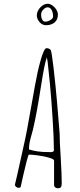

<svg xmlns="http://www.w3.org/2000/svg" viewBox="-20 -1008 431 1028"><path d="M226.1 -873Q254.9 -873 272.5 -887.9Q290 -902.8 290 -930.2Q290 -942.4 281.7 -956.1Q273.4 -969.7 260.5 -978.8Q247.6 -987.8 235.4 -987.8Q221.2 -987.8 207.8 -978.5Q194.3 -969.2 185.8 -954.8Q177.2 -940.4 177.2 -925.8Q177.2 -912.6 184.1 -900.4Q190.9 -888.2 202.1 -880.6Q213.4 -873 226.1 -873ZM235.4 -968.8Q249 -968.8 256.6 -954.1Q264.2 -939.5 264.2 -919.9Q264.2 -909.2 249.8 -900.6Q235.4 -892.1 222.2 -892.1Q212.9 -892.1 208 -899.9Q203.1 -906.7 201.7 -913.8Q200.2 -920.9 200.2 -931.2Q200.2 -944.3 211.7 -956.5Q223.1 -968.8 235.4 -968.8ZM288.6 0Q304.2 0 307.6 -8.3Q310.5 -14.6 310.5 -27.8V-32.2Q310.5 -71.3 305.2 -162.6Q299.3 -250 299.3 -293L285.6 -459Q277.8 -548.8 267.3 -640.1Q256.8 -731.4 251.5 -740.2Q244.1 -750 228.5 -750Q222.2 -750 214.4 -733.4Q206.1 -715.8 199.7 -692.9Q189.9 -659.2 181.6 -622.1Q170.4 -571.3 145.5 -428.2Q122.6 -294.9 107.4 -230L92.8 -164.1L72.3 -71.8L60.5 -22V-20.5Q60.1 -20 60.1 -19Q60.1 -12.2 66.4 -7.3Q72.8 -2.4 80.6 -2.4Q89.4 -2.4 91.3 -9.8Q94.2 -24.9 104 -67.4Q113.8 -109.9 122.1 -142.6Q131.8 -180.2 134.8 -180.2Q153.3 -180.2 186.3 -175.5Q219.2 -170.9 244.4 -163.3Q269.5 -155.8 269.5 -147.9V-17.1Q269.5 -9.8 275.4 -4.9Q281.2 0 288.6 0ZM149.9 -290Q156.7 -313 158.7 -324.2Q176.8 -400.9 199.7 -547.9Q210 -613.3 216.6 -646Q223.1 -678.7 231 -701.2Q231 -696.3 232.9 -689L234.9 -678.2Q243.2 -605 247.1 -562Q254.9 -480 261.7 -372.6Q268.6 -265.1 268.6 -203.1Q268.6 -193.4 249 -193.4Q245.1 -193.4 242.2 -193.8H236.3Q177.7 -193.8 135.3 -208V-213.9Q135.3 -229 138.9 -246.8Q142.6 -264.6 149.9 -290Z"/></svg>

Font: Amatica SC
Style: Regular
Weight: 400
Version: Version 2.000